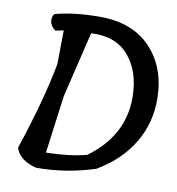

<svg xmlns="http://www.w3.org/2000/svg" viewBox="-82 -813 820 888"><g transform="rotate(10 327.5 -369.5)"><path d="M316 -739Q470 -739 555.5 -648.5Q641 -558 643 -414Q645 -299 588 -203.5Q531 -108 422 -44Q287 0 146 0Q65 -21 48 -77Q127 -314 160 -489L162 -648L124 -640Q101 -657 97.5 -679Q94 -701 107 -715Q197 -739 316 -739ZM215 -348 179 -77Q290 -79 369 -100Q532 -219 529 -402Q527 -520 466 -591.5Q405 -663 289 -657Q237 -437 215 -348Z"/></g></svg>

Font: Tillana Medium
Style: Regular
Weight: 500
Designer: Lipi Raval (Devanagari, Latin), Jonny Pinhorn (Latin)
Foundry: Indian Type Foundry
Version: Version 2.003;PS 1.0;hotconv 1.0.79;makeotf.lib2.5.61930; tt